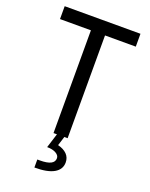

<svg xmlns="http://www.w3.org/2000/svg" viewBox="-172 -808 875 1123"><g transform="rotate(20 266.0 -246.5)"><path d="M222.7 -639.6H30.3V-719.7H502V-639.6H310.5V0H222.7ZM203.1 177.7Q292 177.7 292 131.8Q292 113.8 271 101.8Q250 89.8 215.8 89.8L244.1 0H290L272 57.1Q308.1 65.9 328.4 86.4Q348.6 106.9 348.6 137.7Q348.6 181.2 307.6 204.6Q266.6 228 186.5 227.5V177.7Z"/></g></svg>

Font: Reddit Sans Fudge
Style: Regular
Weight: 400
Designer: Stephen Hutchings
Foundry: Reddit
Version: Version 1.011